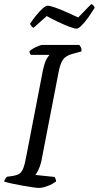

<svg xmlns="http://www.w3.org/2000/svg" viewBox="-29 -925 486 945"><path d="M162 0Q154 0 130 -3.5Q106 -7 77.5 -12Q49 -17 25 -22.5Q1 -28 -9 -32Q-7 -39 -2.5 -45.5Q2 -52 5 -55L34 -59Q53 -62 65 -69Q77 -76 85 -95.5Q93 -115 100 -154L182 -578Q191 -620 201.5 -636.5Q212 -653 215 -655H123Q121 -658 118.5 -662Q116 -666 116 -673Q122 -679 135 -686.5Q148 -694 161 -699Q174 -704 180 -704H361Q365 -700 369 -692Q373 -684 372 -672L325 -659Q294 -650 281 -631.5Q268 -613 260 -573L174 -129Q168 -105 159.5 -88Q151 -71 145 -64L240 -54Q242 -51 244.5 -44.5Q247 -38 247 -32Q230 -19 205 -9.5Q180 0 162 0ZM348 -784Q337 -784 312 -793.5Q287 -803 256.5 -817.5Q226 -832 201 -846L136 -788Q132 -790 127 -795Q122 -800 119 -808Q132 -828 148.5 -848.5Q165 -869 180.5 -883Q196 -897 205 -897Q216 -897 242 -888Q268 -879 299 -865Q330 -851 356 -839L420 -905Q427 -903 431.5 -897Q436 -891 437 -887Q423 -864 406 -840Q389 -816 373 -800Q357 -784 348 -784Z"/></svg>

Font: Texturina 72pt 72pt Regular
Style: Italic
Weight: 400
Italic angle: -11°
Designer: Guillermo Torres Carreño
Foundry: Omnibus-Type
Version: Version 1.002; ttfautohint (v1.8.3)